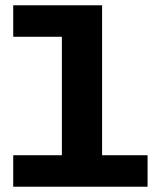

<svg xmlns="http://www.w3.org/2000/svg" viewBox="-20 -706 626 726"><path d="M538 -119V0H30V-119H214V-567H30V-686H366V-119Z"/></svg>

Font: BioRhyme Expanded ExtraBold
Style: Regular
Weight: 800
Width: 7
Designer: Aoife Mooney
Foundry: Aoife Mooney Type
Version: Version 1.001